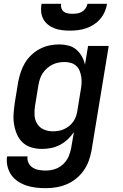

<svg xmlns="http://www.w3.org/2000/svg" viewBox="-20 -770 640 1003"><path d="M219 213Q193 213 167 210Q141 207 117.5 199Q94 191 73.5 177.5Q53 164 39 144Q25 124 19 98.5Q13 73 17 47H124Q121 65 129 81Q137 97 151.5 106Q166 115 183.5 118Q201 121 219 121Q243 121 266.5 113.5Q290 106 309 88.5Q328 71 338 48.5Q348 26 352 2L366 -80Q352 -59 333 -41.5Q314 -24 292 -12.5Q270 -1 246 3.5Q222 8 198 8Q170 8 143.5 0Q117 -8 98 -26Q79 -44 68.5 -68.5Q58 -93 53.5 -120Q49 -147 51 -175.5Q53 -204 57 -232L75 -342Q80 -367 88 -392Q96 -417 110 -440.5Q124 -464 144 -483Q164 -502 188 -514.5Q212 -527 237.5 -532.5Q263 -538 289 -538Q314 -538 337.5 -532Q361 -526 378.5 -511Q396 -496 407.5 -475.5Q419 -455 424 -432L440 -530H548L458 17Q453 44 443.5 70.5Q434 97 417 121Q400 145 377 163.5Q354 182 327.5 193Q301 204 273.5 208.5Q246 213 219 213ZM256 -84Q271 -84 286 -86.5Q301 -89 315 -95.5Q329 -102 341.5 -112Q354 -122 363 -135Q372 -148 377 -162Q382 -176 384 -191L402 -301Q405 -318 406 -335Q407 -352 404.5 -368.5Q402 -385 396 -400Q390 -415 378 -426Q366 -437 350 -441.5Q334 -446 317 -446Q301 -446 285 -443Q269 -440 254 -432.5Q239 -425 226 -413.5Q213 -402 203.5 -388Q194 -374 189 -358.5Q184 -343 181 -327L163 -217Q159 -192 160.5 -167.5Q162 -143 174.5 -123Q187 -103 209 -93.5Q231 -84 256 -84ZM345 -610Q324 -610 303.5 -612.5Q283 -615 264.5 -622Q246 -629 230.5 -641.5Q215 -654 206 -671Q197 -688 195 -708.5Q193 -729 197 -750H299Q297 -738 301 -726.5Q305 -715 314 -708.5Q323 -702 335 -700Q347 -698 359 -698Q372 -698 384.5 -700Q397 -702 408 -708.5Q419 -715 427 -726.5Q435 -738 437 -750H539Q536 -729 527 -708.5Q518 -688 503.5 -671Q489 -654 469.5 -641.5Q450 -629 429 -622Q408 -615 387 -612.5Q366 -610 345 -610Z"/></svg>

Font: Iosevka Curly SmBdEx
Style: Italic
Weight: 600
Width: 7
Italic angle: -9°
Monospace: yes
Designer: Belleve Invis
Foundry: Belleve Invis
Version: Version 11.1.0; ttfautohint (v1.8.3)